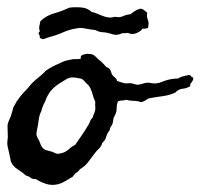

<svg xmlns="http://www.w3.org/2000/svg" viewBox="-41 -491 558 535"><path d="M485.4 -282.2Q490.2 -281.2 491.7 -278.3Q493.2 -275.4 497.1 -275.4Q498 -270.5 496.6 -267.6Q495.1 -264.6 493.2 -262.2Q491.2 -259.8 489.7 -257.3Q488.3 -254.9 489.3 -251Q480.5 -245.1 467.8 -243.7Q455.1 -242.2 448.2 -233.4Q431.6 -225.6 412.6 -223.1Q393.6 -220.7 373 -216.8Q363.3 -210 359.9 -209Q356.4 -208 352.5 -206.1Q342.8 -210 332 -210Q321.3 -210 310.5 -212.9Q304.7 -210.9 299.3 -210.9Q293.9 -210.9 288.1 -209Q284.2 -201.2 284.2 -191.4Q284.2 -181.6 281.2 -173.8L275.4 -162.1Q274.4 -157.2 273.9 -152.8Q273.4 -148.4 271.5 -143.6Q269.5 -140.6 267.1 -136.7Q264.6 -132.8 264.6 -127.9Q257.8 -120.1 254.9 -109.9Q252 -99.6 244.1 -92.8Q241.2 -83 234.9 -77.1Q228.5 -71.3 222.7 -63.5Q211.9 -48.8 203.6 -38.1Q195.3 -27.3 181.6 -19.5Q176.8 -11.7 169.9 -8.8Q164.1 -2.9 162.1 1Q153.3 5.9 142.6 12.7Q131.8 19.5 120.1 22.5Q103.5 26.4 87.9 21.5Q72.3 16.6 58.6 7.8Q49.8 8.8 44.4 4.4Q39.1 0 31.2 -2Q20.5 -11.7 7.8 -19.5Q-4.9 -27.3 -10.7 -41Q-12.7 -51.8 -15.1 -62.5Q-17.6 -73.2 -19.5 -82Q-21.5 -90.8 -20 -100.6Q-18.6 -110.4 -19.5 -120.1Q-19.5 -130.9 -20 -138.2Q-20.5 -145.5 -15.6 -156.2Q-9.8 -168.9 -7.8 -177.2Q-5.9 -185.5 -3.9 -191.4Q-1 -196.3 2 -202.1Q4.9 -208 8.8 -212.9Q14.6 -221.7 22.5 -230.5Q30.3 -239.3 38.1 -247.1Q43.9 -254.9 48.8 -259.8Q56.6 -267.6 65.4 -274.4Q74.2 -281.2 83 -290Q85 -293 87.9 -294.9Q90.8 -296.9 93.8 -298.8Q103.5 -304.7 111.8 -308.6Q120.1 -312.5 130.9 -317.4Q138.7 -321.3 146 -322.8Q153.3 -324.2 163.1 -326.2Q169.9 -326.2 174.8 -326.2Q179.7 -326.2 184.6 -328.1Q181.6 -335.9 191.4 -338.9Q201.2 -341.8 206.1 -340.8Q215.8 -340.8 221.7 -336.4Q227.5 -332 232.4 -326.2Q243.2 -318.4 253.9 -305.7Q255.9 -303.7 258.8 -302.7Q261.7 -301.8 263.7 -299.8Q267.6 -294.9 269 -289.1Q270.5 -283.2 275.4 -278.3Q278.3 -276.4 281.2 -273.4Q284.2 -270.5 285.2 -265.6Q290 -263.7 294.4 -262.2Q298.8 -260.7 303.7 -259.8Q308.6 -257.8 314 -258.8Q319.3 -259.8 326.2 -258.8Q331.1 -257.8 335 -256.3Q338.9 -254.9 343.8 -254.9Q351.6 -255.9 359.9 -258.8Q368.2 -261.7 378.9 -259.8Q393.6 -255.9 409.7 -262.7Q425.8 -269.5 442.4 -271.5Q446.3 -271.5 449.2 -272Q452.1 -272.5 456.1 -272.5Q460.9 -276.4 468.8 -278.3Q476.6 -280.3 485.4 -282.2ZM206.1 -252.9Q196.3 -261.7 194.8 -264.2Q193.4 -266.6 191.4 -267.6Q187.5 -271.5 181.6 -272.5Q175.8 -273.4 170.9 -274.4Q155.3 -277.3 145 -271Q134.8 -264.6 125 -258.8Q109.4 -249 97.7 -234.4Q94.7 -229.5 91.3 -223.6Q87.9 -217.8 85.9 -210.9Q82 -203.1 79.1 -196.8Q76.2 -190.4 74.2 -181.6Q69.3 -171.9 68.4 -165.5Q67.4 -159.2 66.4 -154.3Q65.4 -144.5 63 -133.8Q60.5 -123 60.5 -115.2Q61.5 -112.3 63.5 -107.4Q65.4 -102.5 67.4 -100.6Q69.3 -95.7 71.8 -89.8Q74.2 -84 76.2 -81.1Q81.1 -74.2 88.9 -72.3Q96.7 -70.3 106.4 -67.4Q117.2 -61.5 121.1 -62.5Q125 -63.5 127 -63.5Q139.6 -65.4 149.4 -74.2Q159.2 -83 168.9 -87.9Q176.8 -99.6 186 -112.8Q195.3 -126 203.1 -139.6Q206.1 -143.6 208 -148.4Q210 -153.3 211.9 -157.2Q218.8 -165 218.3 -166Q217.8 -167 218.8 -168.9Q225.6 -183.6 224.6 -191.4Q223.6 -199.2 224.6 -207Q219.7 -217.8 216.3 -230.5Q212.9 -243.2 206.1 -252.9ZM356.4 -411.1Q350.6 -403.3 338.4 -398.4Q326.2 -393.6 315.4 -399.4Q310.5 -398.4 299.8 -398.4Q284.2 -391.6 274.4 -395Q264.6 -398.4 253.9 -400.4Q238.3 -401.4 233.9 -403.3Q229.5 -405.3 224.6 -407.2Q221.7 -408.2 217.8 -408.2Q213.9 -408.2 210 -409.2Q202.1 -410.2 193.4 -412.1Q184.6 -414.1 173.8 -412.1Q153.3 -409.2 134.8 -400.9Q116.2 -392.6 96.7 -387.7Q89.8 -385.7 83 -382.8Q76.2 -379.9 69.3 -386.7Q71.3 -389.6 67.9 -394.5Q64.5 -399.4 70.3 -404.3Q67.4 -410.2 68.4 -416.5Q69.3 -422.9 71.3 -431.6Q86.9 -447.3 109.4 -453.6Q131.8 -460 152.3 -469.7Q168 -471.7 185.5 -470.2Q203.1 -468.8 213.9 -458Q222.7 -456.1 230.5 -452.6Q238.3 -449.2 246.1 -446.3Q253.9 -443.4 261.7 -442.4Q269.5 -441.4 280.3 -444.3Q292 -441.4 301.3 -445.8Q310.5 -450.2 322.3 -451.2Q328.1 -456.1 335.9 -460.9Q343.8 -465.8 351.6 -466.8Q357.4 -465.8 360.8 -462.4Q364.3 -459 369.1 -456.1Q367.2 -445.3 371.1 -435.5Q375 -425.8 371.1 -413.1Q365.2 -411.1 361.8 -411.1Q358.4 -411.1 356.4 -411.1Z"/></svg>

Font: Seaweed Script
Style: Regular
Weight: 400
Designer: Squid
Foundry: Font Diner, Inc DBA Neapolitan
Version: Version 1.000